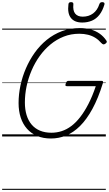

<svg xmlns="http://www.w3.org/2000/svg" viewBox="-20 -1278 1020 1798"><path d="M457 19Q385 19 328.5 -4.5Q272 -28 233 -72Q194 -116 174 -177Q154 -238 154 -313Q154 -394 171.5 -477Q189 -560 223 -638.5Q257 -717 305.5 -785Q354 -853 418 -905Q482 -957 559.5 -986Q637 -1015 727 -1015Q782 -1015 829 -1002Q876 -989 913 -963Q950 -937 976 -898Q983 -889 979 -881.5Q975 -874 964 -867Q954 -861 947 -862.5Q940 -864 928 -876Q903 -905 872.5 -924Q842 -943 804.5 -952.5Q767 -962 722 -962Q645 -962 577.5 -935.5Q510 -909 453 -862Q396 -815 351.5 -753Q307 -691 276 -618.5Q245 -546 229 -470Q213 -394 213 -318Q213 -253 229 -200.5Q245 -148 276.5 -111Q308 -74 354.5 -54.5Q401 -35 462 -35Q511 -35 557.5 -50Q604 -65 647.5 -97.5Q691 -130 731 -181.5Q771 -233 808 -304.5Q845 -376 877 -471H606Q594 -471 593 -478.5Q592 -486 596 -496Q600 -510 606 -515.5Q612 -521 622 -521H929Q941 -521 944 -516Q947 -511 943 -498Q899 -356 845 -257.5Q791 -159 729.5 -98Q668 -37 599.5 -9Q531 19 457 19ZM750 -1067Q678 -1067 644 -1110Q610 -1153 621 -1238Q622 -1249 628 -1253.5Q634 -1258 646 -1258Q657 -1258 662.5 -1253Q668 -1248 667 -1238Q661 -1179 684 -1150.5Q707 -1122 755 -1122Q811 -1122 851.5 -1152Q892 -1182 910 -1238Q914 -1249 920 -1253.5Q926 -1258 938 -1258Q949 -1258 955 -1252.5Q961 -1247 958 -1236Q941 -1178 911.5 -1140Q882 -1102 841 -1084.5Q800 -1067 750 -1067ZM0 490H971V500H0ZM0 -20H971V0H0ZM0 -505H971V-500H0ZM0 -1010H971V-1000H0Z"/></svg>

Font: Playwrite RO Guides
Style: Regular
Weight: 400
Designer: Veronika Burian, José Scaglione
Foundry: TypeTogether
Version: Version 1.003